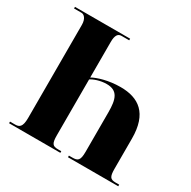

<svg xmlns="http://www.w3.org/2000/svg" viewBox="-159 -870 1022 1025"><g transform="rotate(30 352.5 -357.0)"><path d="M24 0H340V-10H320C286 -10 277 -21 277 -72V-416C294 -428 332 -442 371 -442C440 -442 454 -396 454 -316V-72C454 -17 441 -10 407 -10H387V0H697V-10H675C642 -10 633 -21 633 -71V-257C633 -413 555 -465 444 -465C369 -465 307 -445 277 -428V-647C277 -688 289 -704 310 -704H358V-714H18V-704H64C79 -704 98 -688 98 -649V-75C98 -18 80 -10 55 -10H24Z"/></g></svg>

Font: Noto Serif Display Condensed Black
Style: Regular
Weight: 900
Width: 3
Designer: Monotype Design Team
Foundry: Monotype Imaging Inc.
Version: Version 2.009